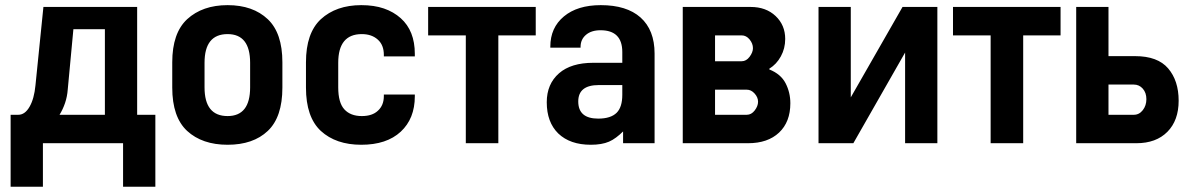

<svg xmlns="http://www.w3.org/2000/svg" viewBox="-20 -546 4559 732"><path d="M145.5 -519.5H502.9V-108.4H572.3V166H449.2V0H143.6V166H20.5V-108.4H49.8Q75.2 -108.4 92.8 -139.2Q110.4 -169.9 115.2 -220.7ZM259.8 -434.6 238.3 -205.1Q236.3 -177.7 228 -153.3Q219.7 -128.9 207 -108.4H379.9V-434.6Z M693.4 -46.9Q636.7 -99.6 636.7 -211.9V-308.6Q636.7 -419.9 693.4 -472.7Q752 -526.4 847.7 -526.4Q944.3 -526.4 1001 -472.7Q1056.6 -419.9 1056.6 -308.6V-211.9Q1056.6 -99.6 1001 -46.9Q945.3 5.9 847.7 5.9Q751 5.9 693.4 -46.9ZM933.6 -212.9V-306.6Q933.6 -416 847.7 -416Q759.8 -416 759.8 -306.6V-212.9Q759.8 -103.5 847.7 -103.5Q933.6 -103.5 933.6 -212.9Z M1203.1 -46.9Q1146.5 -99.6 1146.5 -211.9V-308.6Q1146.5 -419.9 1203.1 -472.7Q1261.7 -526.4 1357.4 -526.4Q1406.2 -526.4 1443.4 -513.7Q1480.5 -501 1507.8 -476.6Q1561.5 -428.7 1561.5 -340.8V-331.1H1443.4V-336.9Q1443.4 -374 1420.9 -394.5Q1397.5 -416 1359.4 -416Q1269.5 -416 1269.5 -306.6V-212.9Q1269.5 -154.3 1293 -128.9Q1316.4 -103.5 1359.4 -103.5Q1399.4 -103.5 1420.9 -124Q1443.4 -144.5 1443.4 -179.7V-185.5H1561.5V-178.7Q1561.5 -93.8 1507.8 -43.9Q1454.1 5.9 1357.4 5.9Q1260.7 5.9 1203.1 -46.9Z M1612.3 -519.5H2022.5V-411.1H1879.9V0H1755.9V-411.1H1612.3Z M2421.9 -479.5Q2475.6 -431.6 2475.6 -341.8V0H2355.5V-44.9Q2342.8 -32.2 2329.1 -22Q2315.4 -11.7 2301.8 -5.9Q2274.4 5.9 2232.4 5.9Q2153.3 5.9 2108.4 -37.1Q2064.5 -80.1 2064.5 -156.2Q2064.5 -225.6 2111.3 -266.6Q2157.2 -306.6 2242.2 -306.6H2352.5V-347.7Q2352.5 -430.7 2269.5 -430.7Q2234.4 -430.7 2213.9 -413.1Q2193.4 -395.5 2193.4 -367.2V-364.3H2078.1V-368.2Q2078.1 -440.4 2129.9 -483.4Q2181.6 -526.4 2270.5 -526.4Q2369.1 -526.4 2421.9 -479.5ZM2331.1 -116.2Q2352.5 -137.7 2352.5 -184.6V-221.7H2262.7Q2184.6 -221.7 2184.6 -159.2Q2184.6 -93.8 2260.7 -93.8Q2308.6 -93.8 2331.1 -116.2Z M2583 -519.5H2841.8Q2900.4 -519.5 2937 -484.9Q2973.6 -450.2 2973.6 -397.5Q2973.6 -361.3 2957 -331.1Q2940.4 -300.8 2913.1 -284.2V-281.2Q2957 -263.7 2975.1 -228.5Q2993.2 -193.4 2993.2 -152.3Q2993.2 -81.1 2950.2 -40.5Q2907.2 0 2832 0H2583ZM2827.1 -204.1H2706.1V-108.4H2827.1Q2844.7 -108.4 2857.4 -125Q2870.1 -141.6 2870.1 -158.2Q2870.1 -174.8 2856.9 -189.5Q2843.8 -204.1 2827.1 -204.1ZM2807.6 -411.1H2706.1V-312.5H2807.6Q2825.2 -312.5 2837.9 -329.6Q2850.6 -346.7 2850.6 -362.3Q2850.6 -379.9 2837.9 -395.5Q2825.2 -411.1 2807.6 -411.1Z M3100.6 -519.5H3223.6V-174.8L3420.9 -519.5H3553.7V0H3430.7V-345.7L3233.4 0H3100.6Z M3613.3 -519.5H4023.4V-411.1H3880.9V0H3756.8V-411.1H3613.3Z M4083 -519.5H4206.1V-332H4307.6Q4393.6 -332 4433.6 -285.2Q4473.6 -238.3 4473.6 -162.1Q4473.6 -86.9 4430.7 -43.5Q4387.7 0 4312.5 0H4083ZM4302.7 -223.6H4206.1V-108.4H4302.7Q4323.2 -108.4 4336.9 -126Q4350.6 -143.6 4350.6 -168Q4350.6 -192.4 4336.9 -208Q4323.2 -223.6 4302.7 -223.6Z"/></svg>

Font: Dinish
Style: Bold
Weight: 700
Designer: Bert Driehuis
Foundry: Playbeing
Version: Version 3.006; git-39231f3c-release